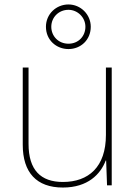

<svg xmlns="http://www.w3.org/2000/svg" viewBox="-20 -831 613 861"><path d="M287 -611C342 -611 387 -652 387 -711C387 -766 342 -811 287 -811C232 -811 186 -768 186 -711C186 -651 233 -611 287 -611ZM287 -635C242 -635 210 -669 210 -711C210 -753 243 -787 287 -787C328 -787 363 -753 363 -711C363 -669 332 -635 287 -635ZM481 -528H455V-226C455 -82 377 -15 262 -15C163 -15 108 -68 108 -186V-528H82V-182C82 -57 144 10 262 10C374 10 431 -50 454 -111H456L460 0H481Z"/></svg>

Font: Noto Sans Arabic Thin
Style: Regular
Weight: 100
Designer: Monotype Design Team, Nadine Chahine, Nizar Qandah and Khaled Hosny
Foundry: Monotype Imaging Inc.
Version: Version 2.012